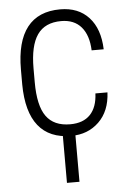

<svg xmlns="http://www.w3.org/2000/svg" viewBox="-53 -578 561 828"><g transform="rotate(-5 227.0 -164.0)"><path d="M239.3 -40.5Q295.9 -40.5 326.2 -72.3Q356.4 -104 358.9 -163.6H411.1Q407.2 -82.5 359.4 -36.4Q311.5 9.8 239.3 9.8Q145 9.8 96.9 -50.5Q48.8 -110.8 47.9 -229.5V-293.9Q47.9 -415 95.9 -476.6Q144 -538.1 238.8 -538.1Q317.4 -538.1 362.8 -488.5Q408.2 -439 411.1 -350.1H358.9Q356.4 -415.5 325.7 -451.4Q294.9 -487.3 238.8 -487.3Q168.5 -487.3 135.5 -439.9Q102.5 -392.6 102.5 -294.4V-234.4Q102.5 -132.8 135.7 -86.7Q168.9 -40.5 239.3 -40.5ZM257.3 210H203.1V-24.4H257.3Z"/></g></svg>

Font: Roboto Condensed Light
Style: Regular
Weight: 300
Designer: Google
Version: Version 2.134; 2016